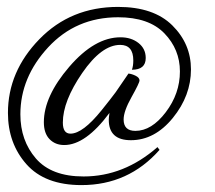

<svg xmlns="http://www.w3.org/2000/svg" viewBox="-20 -415 623 556"><path d="M3 -88Q3 -208 94 -301.5Q185 -395 322 -395Q425 -395 479 -341.5Q533 -288 533 -214Q533 -138 480.5 -73.5Q428 -9 359 -9Q295 -9 295 -68Q295 -74 297 -88Q228 5 166 5Q140 5 123.5 -12Q107 -29 107 -61Q107 -136 180.5 -221.5Q254 -307 329 -307Q360 -307 381 -290.5Q402 -274 402 -247Q402 -213 362 -213Q366 -224 366 -240Q366 -285 328 -285Q274 -285 218 -203.5Q162 -122 162 -60Q162 -28 184 -28Q202 -28 224.5 -45Q247 -62 274 -95.5Q301 -129 315 -148L352 -202Q362 -201 373 -195.5Q384 -190 384 -182Q384 -175 361 -134Q338 -93 338 -69Q338 -36 372 -36Q419 -36 460 -90Q501 -144 501 -208Q501 -272 456 -318.5Q411 -365 322 -365Q200 -365 119.5 -278Q39 -191 39 -84Q39 -8 84 44Q129 96 222 96Q339 96 436 11L442 19Q352 121 216 121Q110 121 56.5 60.5Q3 0 3 -88Z"/></svg>

Font: DancingScriptRegular
Style: Regular
Weight: 400
Designer: Pablo Impallari
Foundry: Pablo Impallari. www.impallari.com
Version: Version 1.002